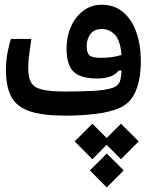

<svg xmlns="http://www.w3.org/2000/svg" viewBox="-20 -491 626 820"><path d="M258.3 2.9Q163.6 2.9 108.2 -15.4Q52.7 -33.7 29.1 -76.4Q5.4 -119.1 5.4 -192.4Q5.4 -230 12.2 -266.4Q19 -302.7 26.9 -324.7H113.8Q106.9 -278.8 103.8 -252Q100.6 -225.1 100.6 -198.7Q100.6 -160.6 112.5 -139.2Q124.5 -117.7 158.4 -108.9Q192.4 -100.1 258.3 -100.1Q314.5 -100.1 369.6 -102.5Q424.8 -105 456.1 -114.3Q477.5 -120.6 487.3 -134Q497.1 -147.5 499 -189.9L486.3 -189.5Q475.6 -174.3 453.1 -165Q430.7 -155.8 393.1 -155.8Q324.7 -155.8 294.4 -184.6Q264.2 -213.4 264.2 -284.2Q264.2 -334.5 283 -377Q301.8 -419.4 335.7 -445.1Q369.6 -470.7 414.6 -470.7Q468.8 -470.7 505.9 -439.2Q543 -407.7 562.3 -353.3Q581.5 -298.8 581.5 -230Q581.5 -154.8 559.6 -101.8Q537.6 -48.8 485.8 -27.8Q445.3 -11.2 384.5 -4.2Q323.7 2.9 258.3 2.9ZM499 -256.3Q494.1 -317.4 470.9 -342.3Q447.8 -367.2 415 -367.2Q382.3 -367.2 366.2 -345.5Q350.1 -323.7 350.1 -294.9Q350.1 -267.1 361.1 -255.6Q372.1 -244.1 409.2 -244.1Q437.5 -244.1 458 -247.1Q478.5 -250 499 -256.3ZM496.6 37.6 572.3 112.8 496.6 189 435.5 127.4 374.5 189 298.8 112.8 374.5 37.6 435.5 98.6ZM436 164.6 508.3 236.8 436 309.6 363.8 236.8Z"/></svg>

Font: Cascadia Code NF
Style: Regular
Weight: 400
Monospace: yes
Designer: Aaron Bell
Foundry: Saja Typeworks
Version: Version 2404.023; ttfautohint (v1.8.4)